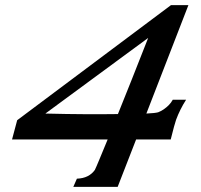

<svg xmlns="http://www.w3.org/2000/svg" viewBox="-20 -546 783 749"><path d="M647 -526 47 -77 27 -2H400C373 63 357 103 350 117C335 138 312 150 280 151L266 183H439L511 -2H646C656 -42 663 -68 667 -79C677 -106 690 -132 706 -157H654C646 -142 634 -130 618 -119C611 -114 604 -111 597 -108C590 -106 575 -104 551 -103L715 -526ZM558 -398C512 -281 473 -182 440 -101C365 -100 271 -100 157 -103Z"/></svg>

Font: GFS Pyrsos
Style: Regular
Weight: 400
Designer: George Matthiopoulos
Foundry: George Matthiopoulos
Version: Version 1.0